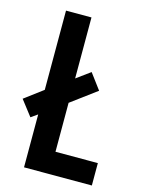

<svg xmlns="http://www.w3.org/2000/svg" viewBox="-121 -780 631 845"><g transform="rotate(15 194.5 -357.0)"><path d="M73 0V-241L43 -220L-11 -290L73 -353V-714H189V-436L252 -482L305 -411L189 -325V-102H382V0Z"/></g></svg>

Font: Noto Sans Gurmukhi ExtraCondensed SemiBold
Style: Regular
Weight: 600
Width: 2
Designer: Jelle Bosma - Monotype Design Team
Foundry: Monotype Imaging Inc.
Version: Version 2.004; ttfautohint (v1.8.4.7-5d5b)